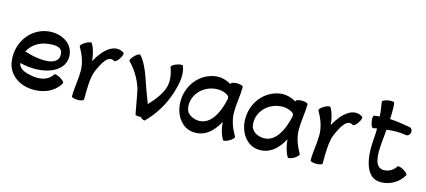

<svg xmlns="http://www.w3.org/2000/svg" viewBox="-61 -1329 4266 1921"><g transform="rotate(15 2072.0 -368.0)"><path d="M587 -102C593 -111 573 -133 543 -150C513 -168 485 -174 479 -165C440 -96 353 -79 272 -93C206 -104 134 -123 123 -185V-188C376 -124 609 -222 576 -408C555 -527 424 -586 296 -564C116 -532 5 -353 37 -170C55 -65 144 12 250 30C382 54 522 12 587 -102ZM318 -441C393 -454 479 -457 490 -392C514 -257 331 -252 141 -312C173 -377 239 -427 318 -441Z M833 0C833 -103 833 -232 864 -302C905 -395 956 -495 1024 -450C1033 -444 1056 -462 1075 -491C1094 -520 1102 -548 1093 -554C991 -622 882 -524 811 -392C805 -453 793 -512 762 -565C757 -574 728 -568 698 -550C668 -533 648 -511 654 -502C696 -430 727 -350 727 -267C727 -192 714 -118 709 -44C709 -32 708 -20 708 -8C708 -6 708 -5 708 -3C708 -2 708 -1 708 0C708 11 736 20 770 20C805 20 833 11 833 0Z M1475 44C1573 -54 1645 -175 1686 -307C1713 -397 1735 -493 1702 -581C1699 -592 1669 -590 1637 -578C1605 -567 1581 -549 1585 -539C1609 -472 1622 -400 1602 -333C1579 -258 1523 -187 1461 -121C1442 -174 1419 -227 1401 -281C1366 -386 1322 -517 1261 -578C1254 -585 1228 -572 1203 -547C1179 -523 1165 -497 1173 -489C1239 -423 1288 -342 1318 -253C1327 -224 1353 -77 1369 11C1370 20 1394 24 1424 21C1446 41 1468 51 1475 44Z M2388 -31C2346 -104 2315 -183 2315 -267C2315 -356 2334 -444 2334 -533C2334 -544 2306 -553 2271 -553C2237 -553 2209 -544 2209 -533C2209 -531 2209 -529 2209 -527C2157 -559 2096 -575 2034 -564C1854 -532 1743 -353 1775 -170C1793 -69 1862 19 1961 31C2083 46 2171 -30 2231 -143C2236 -82 2249 -22 2280 31C2285 41 2314 34 2344 17C2374 0 2393 -22 2388 -31ZM1977 -93C1922 -100 1870 -132 1861 -185C1840 -307 1930 -418 2056 -441C2114 -451 2177 -442 2218 -404C2219 -395 2220 -386 2221 -377C2187 -222 2114 -76 1977 -93Z M3059 -31C3017 -104 2986 -183 2986 -267C2986 -356 3005 -444 3005 -533C3005 -544 2977 -553 2942 -553C2908 -553 2880 -544 2880 -533C2880 -531 2880 -529 2880 -527C2828 -559 2767 -575 2705 -564C2525 -532 2414 -353 2446 -170C2464 -69 2533 19 2632 31C2754 46 2842 -30 2902 -143C2907 -82 2920 -22 2951 31C2956 41 2985 34 3015 17C3045 0 3064 -22 3059 -31ZM2648 -93C2593 -100 2541 -132 2532 -185C2511 -307 2601 -418 2727 -441C2785 -451 2848 -442 2889 -404C2890 -395 2891 -386 2892 -377C2858 -222 2785 -76 2648 -93Z M3305 0C3305 -103 3305 -232 3336 -302C3377 -395 3428 -495 3496 -450C3505 -444 3528 -462 3547 -491C3566 -520 3574 -548 3565 -554C3463 -622 3354 -524 3283 -392C3277 -453 3265 -512 3234 -565C3229 -574 3200 -568 3170 -550C3140 -533 3120 -511 3126 -502C3168 -430 3199 -350 3199 -267C3199 -192 3186 -118 3181 -44C3181 -32 3180 -20 3180 -8C3180 -6 3180 -5 3180 -3C3180 -2 3180 -1 3180 0C3180 11 3208 20 3242 20C3277 20 3305 11 3305 0Z M3700 -472C3713 -474 3726 -476 3740 -479C3740 -437 3738 -397 3734 -356C3718 -169 3755 31 3911 31C4007 31 4095 -19 4143 -102C4149 -111 4129 -133 4099 -150C4069 -168 4040 -174 4035 -165C4009 -121 3962 -94 3911 -94C3811 -94 3811 -228 3821 -348C3825 -392 3830 -442 3834 -492C3901 -500 3970 -502 4037 -490C4056 -487 4075 -503 4079 -527C4083 -551 4071 -573 4052 -576C3982 -589 3911 -600 3841 -604C3845 -675 3845 -738 3839 -771C3838 -782 3808 -785 3774 -779C3740 -773 3714 -760 3716 -749C3725 -700 3731 -651 3735 -602C3716 -601 3697 -598 3678 -595C3667 -593 3664 -564 3670 -530C3676 -496 3689 -470 3700 -472Z"/></g></svg>

Font: Nupuram
Style: Bold
Weight: 700
Designer: Santhosh Thottingal (santhosh.thottingal@gmail.com)
Foundry: SMC
Version: Version 1.000